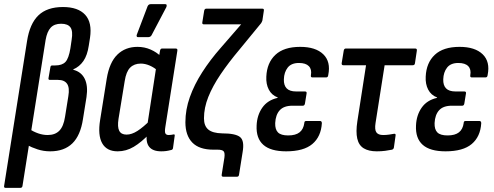

<svg xmlns="http://www.w3.org/2000/svg" viewBox="-26 -725 2392 930"><path d="M1 185Q-8 185 -6 175L105 -526Q118 -610 160 -650.5Q202 -691 279 -691Q352 -691 386.5 -653.5Q421 -616 410 -542L404 -504Q397 -457 378 -429.5Q359 -402 329 -389V-387Q368 -377 384.5 -343Q401 -309 393 -255L376 -149Q364 -69 324.5 -30.5Q285 8 217 8Q185 8 156 -1.5Q127 -11 105 -23L117 -100Q136 -87 159 -79Q182 -71 205 -71Q241 -71 261.5 -92Q282 -113 289 -159L305 -259Q312 -300 299 -319Q286 -338 255 -338H216Q207 -338 209 -347L218 -399Q219 -408 227 -408H241Q275 -408 291 -425Q307 -442 315 -491L321 -532Q328 -574 315.5 -592Q303 -610 270 -610Q237 -610 219.5 -591Q202 -572 195 -532L83 175Q82 185 72 185Z M544 8Q491 8 469 -31Q447 -70 459 -144L491 -344Q504 -423 542.5 -460.5Q581 -498 640 -498Q674 -498 703.5 -485Q733 -472 753 -452L740 -381Q721 -398 699 -407.5Q677 -417 656 -417Q624 -417 604.5 -397.5Q585 -378 578 -332L548 -149Q542 -110 551.5 -91.5Q561 -73 587 -73Q612 -73 640 -91Q668 -109 703 -144L700 -79Q659 -36 622 -14Q585 8 544 8ZM755 8Q714 8 696.5 -14Q679 -36 686 -81L689 -101L687 -115L732 -409L742 -438L749 -479Q751 -490 759 -490H825Q835 -490 833 -479L775 -111Q771 -87 775 -79Q779 -71 791 -71Q798 -71 804 -72Q810 -73 815 -74Q822 -75 820 -66L812 -8Q811 1 801 2Q790 5 779 6.5Q768 8 755 8ZM642 -545Q637 -545 636 -549.5Q635 -554 637 -558L689 -695Q692 -701 696 -703Q700 -705 706 -705H774Q780 -705 781 -701Q782 -697 780 -691L709 -556Q704 -545 691 -545Z M1055 131Q1046 131 1048 120L1061 38Q1064 15 1057 7.5Q1050 0 1028 0H1008Q939 0 905.5 -34.5Q872 -69 872 -133Q872 -194 893.5 -254.5Q915 -315 953.5 -375Q992 -435 1043 -493L1142 -607H962Q952 -607 954 -617L963 -673Q965 -683 973 -683H1245Q1254 -683 1252 -673L1245 -626Q1244 -622 1242.5 -619.5Q1241 -617 1239 -613L1134 -485Q1081 -422 1042.5 -365Q1004 -308 983 -255.5Q962 -203 962 -152Q962 -115 983 -97.5Q1004 -80 1050 -79Q1115 -79 1137 -61Q1159 -43 1149 13L1132 120Q1131 131 1122 131Z M1360 8Q1285 8 1249.5 -23.5Q1214 -55 1217 -117Q1219 -167 1244.5 -203.5Q1270 -240 1319 -251V-253Q1290 -264 1276 -291Q1262 -318 1264 -354Q1267 -421 1308 -459.5Q1349 -498 1428 -498Q1503 -498 1540 -462Q1577 -426 1564 -362Q1563 -350 1554 -350H1487Q1478 -350 1480 -361Q1485 -389 1470 -404.5Q1455 -420 1422 -420Q1385 -420 1367.5 -397.5Q1350 -375 1349 -341Q1348 -312 1362.5 -297Q1377 -282 1408 -282H1451Q1461 -282 1459 -272L1451 -223Q1449 -213 1441 -213H1391Q1349 -213 1329 -191Q1309 -169 1307 -129Q1306 -98 1320.5 -83.5Q1335 -69 1370 -69Q1406 -69 1425 -84Q1444 -99 1448 -129Q1448 -139 1457 -139H1524Q1533 -139 1533 -128Q1529 -63 1487 -27.5Q1445 8 1360 8Z M1799 8Q1760 8 1736 -6.5Q1712 -21 1704.5 -53.5Q1697 -86 1705 -138L1747 -409H1637Q1628 -409 1629 -419L1639 -480Q1641 -490 1649 -490H1985Q1995 -490 1993 -479L1984 -419Q1983 -409 1973 -409H1837L1793 -129Q1788 -97 1797 -84Q1806 -71 1830 -71Q1844 -71 1858.5 -73Q1873 -75 1883 -77Q1892 -78 1890 -68L1882 -11Q1881 -3 1873 0Q1859 3 1840 5.5Q1821 8 1799 8Z M2132 8Q2057 8 2021.5 -23.5Q1986 -55 1989 -117Q1991 -167 2016.5 -203.5Q2042 -240 2091 -251V-253Q2062 -264 2048 -291Q2034 -318 2036 -354Q2039 -421 2080 -459.5Q2121 -498 2200 -498Q2275 -498 2312 -462Q2349 -426 2336 -362Q2335 -350 2326 -350H2259Q2250 -350 2252 -361Q2257 -389 2242 -404.5Q2227 -420 2194 -420Q2157 -420 2139.5 -397.5Q2122 -375 2121 -341Q2120 -312 2134.5 -297Q2149 -282 2180 -282H2223Q2233 -282 2231 -272L2223 -223Q2221 -213 2213 -213H2163Q2121 -213 2101 -191Q2081 -169 2079 -129Q2078 -98 2092.5 -83.5Q2107 -69 2142 -69Q2178 -69 2197 -84Q2216 -99 2220 -129Q2220 -139 2229 -139H2296Q2305 -139 2305 -128Q2301 -63 2259 -27.5Q2217 8 2132 8Z"/></svg>

Font: Sofia Sans Condensed SemiBold
Style: Italic
Weight: 600
Italic angle: -9°
Version: Version 4.100